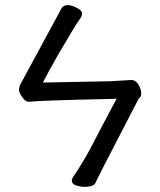

<svg xmlns="http://www.w3.org/2000/svg" viewBox="-20 -725 625 749"><path d="M310 4Q296 4 278.5 -1Q261 -6 260 -21Q260 -26 265 -34Q313 -105 350 -179Q381 -239 435 -340Q423 -340 411 -339Q135 -333 91 -328Q78 -328 65 -349Q54 -364 54 -375Q54 -378 55.5 -385.5Q57 -393 65 -406L210 -674L220 -693Q227 -705 245 -705Q258 -705 278.5 -695Q299 -685 300 -674V-672Q300 -661 288 -645.5Q276 -630 208 -514Q172 -451 147 -403L410 -408L493 -413Q509 -413 520 -395Q531 -377 531 -361Q531 -346 522 -342Q412 -130 390.5 -88Q369 -46 363.5 -34.5Q358 -23 352 -11Q346 1 324 3Z"/></svg>

Font: LXGW WenKai Lite
Style: Bold
Weight: 700
Designer: LXGW / Fontworks Inc.
Foundry: LXGW / Fontworks Inc.
Version: Version 1.330;April 28, 2024